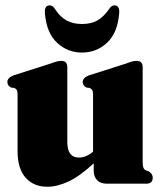

<svg xmlns="http://www.w3.org/2000/svg" viewBox="-20 -685 598 716"><path d="M45.5 -122V-332.5Q45.5 -344 42.8 -349Q40 -354 33.5 -357L21.5 -358.5Q7.5 -365.5 7.5 -379Q7.5 -394.5 29 -403.5L168.5 -448Q184.5 -454 192.8 -456Q201 -458 209 -458Q231 -458 231 -434V-155.5Q231 -97.5 274 -97.5Q302 -97.5 327 -119.5V-332.5Q327 -344 324 -349Q321 -354 314.5 -357L302.5 -358.5Q288.5 -365.5 288.5 -379Q288.5 -394.5 310.5 -403.5L450 -448Q465.5 -454 474 -456Q482.5 -458 490 -458Q512 -458 512 -434V-82.5Q512 -66.5 514.8 -59.8Q517.5 -53 523.5 -50L535.5 -45.5Q549.5 -36 549.5 -22.5Q549.5 0 526 0H378Q354.5 0 342 -13.2Q329.5 -26.5 329.5 -47V-76Q278 -28 235.5 -8.2Q193 11.5 157 11.5Q106 11.5 75.8 -22Q45.5 -55.5 45.5 -122ZM285.5 -595.5Q321 -595.5 344 -609.2Q367 -623 386 -650Q395 -665 406.5 -665Q427 -665 424.5 -635.5Q418.5 -562 379.2 -525.5Q340 -489 285.5 -489Q232 -489 192.8 -525.5Q153.5 -562 147.5 -635.5Q145 -665 165.5 -665Q176.5 -665 186 -650Q205 -621 229.2 -608.2Q253.5 -595.5 285.5 -595.5Z"/></svg>

Font: Fraunces 144pt S050 Black
Style: Regular
Weight: 900
Version: Version 1.000; ttfautohint (v1.8.3)